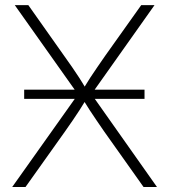

<svg xmlns="http://www.w3.org/2000/svg" viewBox="-20 -748 676 768"><path d="M76.7 -352.5V-389.2H558.1V-352.5ZM28.8 0 303.7 -387.2V-354L39.1 -727.5H93.3L236.8 -524.4Q254.4 -500 268.8 -479Q283.2 -458 296.9 -437Q310.5 -416 324.7 -391.6H312.5Q327.1 -416 340.8 -437Q354.5 -458 369.1 -479Q383.8 -500 400.4 -524.4L544.9 -727.5H598.1L334 -354.5V-388.2L607.9 0H554.2L396 -223.1Q380.4 -246.1 366.5 -266.1Q352.5 -286.1 339.4 -306.6Q326.2 -327.1 312 -350.1H324.7Q311 -327.6 297.9 -307.1Q284.7 -286.6 270.8 -266.4Q256.8 -246.1 240.7 -223.1L82 0Z"/></svg>

Font: Inter 16pt ExtraLight
Style: Regular
Weight: 250
Version: Version 4.001;git-66647c0bb